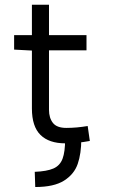

<svg xmlns="http://www.w3.org/2000/svg" viewBox="-20 -582 478 790"><path d="M181.6 -562.5V-437.5H335.9V-375H181.6V-129.9Q181.6 -96.7 197.8 -76.2Q213.9 -55.7 252.9 -55.7Q294.9 -55.7 340.8 -63.5L349.6 -2Q296.9 7.8 249 7.8Q181.6 7.8 146.5 -26.9Q111.3 -61.5 111.3 -135.7V-374L38.1 -377.9V-437.5H111.3V-562.5ZM248 -9.8H314.5Q314.5 49.8 299.8 92.3Q285.2 134.8 243.7 161.1Q202.1 187.5 125 187.5L123 125Q172.9 123 199.7 111.3Q226.6 99.6 237.3 71.3Q248 43 248 -9.8Z"/></svg>

Font: Sudo Var
Style: Regular
Weight: 400
Monospace: yes
Designer: Jens Kutilek
Foundry: Jens Kutilek
Version: Version 0.065;FEAKit 1.0